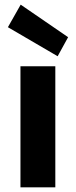

<svg xmlns="http://www.w3.org/2000/svg" viewBox="-20 -806 326 826"><path d="M68 0V-521H218V0ZM228 -564 14 -689 69 -786 273 -646Z"/></svg>

Font: DM Sans 10pt Black
Style: Regular
Weight: 900
Version: Version 4.004;gftools[0.9.30]